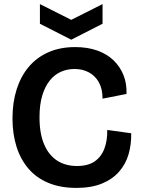

<svg xmlns="http://www.w3.org/2000/svg" viewBox="-20 -904 688 938"><path d="M353 14Q276 14 217.5 -10Q159 -34 120 -79Q81 -124 61 -186.5Q41 -249 41 -325Q41 -404 61.5 -468Q82 -532 121 -578Q160 -624 217 -649Q274 -674 347 -674Q408 -674 455.5 -657Q503 -640 535 -609Q567 -578 583.5 -536.5Q600 -495 598 -445L481 -422Q481 -469 463.5 -501Q446 -533 415 -550Q384 -567 344 -567Q309 -567 278 -553.5Q247 -540 223.5 -511Q200 -482 186.5 -437.5Q173 -393 173 -331Q173 -252 195.5 -199Q218 -146 259 -119.5Q300 -93 356 -93Q410 -93 442.5 -115.5Q475 -138 490 -178Q505 -218 504 -269L621 -253Q622 -198 608 -150Q594 -102 561.5 -65Q529 -28 477.5 -7Q426 14 353 14ZM175 -884 328 -807 481 -884V-788L328 -710L175 -788Z"/></svg>

Font: Bricolage Grotesque 60pt SemiBold
Style: Regular
Weight: 600
Version: Version 1.001;gftools[0.9.33.dev8+g029e19f]